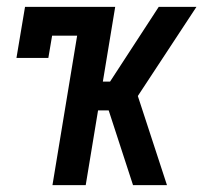

<svg xmlns="http://www.w3.org/2000/svg" viewBox="-20 -540 640 560"><path d="M133 0 205 -436H132L121 -371H28L53 -520H316L280 -302H301L443 -520H553L382 -260L467 0H368L297 -218H266L230 0Z"/></svg>

Font: Iosevka Etoile Medium
Style: Italic
Weight: 500
Italic angle: -9°
Designer: Belleve Invis
Foundry: Belleve Invis
Version: Version 22.1.2; ttfautohint (v1.8.4)